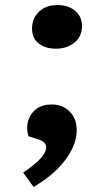

<svg xmlns="http://www.w3.org/2000/svg" viewBox="-20 -567 409 761"><path d="M107 -454Q107 -494 134.5 -520.5Q162 -547 208 -547Q251 -547 278 -524Q305 -501 305 -465Q305 -422 275 -398Q245 -374 202 -374Q160 -374 133.5 -394.5Q107 -415 107 -454ZM113 174 72 117Q163 56 163 17Q163 -4 134 -14L93 -27Q83 -59 91.5 -88Q100 -117 124 -135Q148 -153 185 -153Q228 -153 256 -125Q284 -97 284 -50Q284 6 239.5 66Q195 126 113 174Z"/></svg>

Font: Literata 12pt
Style: Bold Italic
Weight: 700
Italic angle: -2°
Designer: Latin by Veronika Burian and Jose Scaglione. Greek by Irene Vlachou. Cyrillic by Vera Evstafieva
Foundry: TypeTogether
Version: Version 3.002